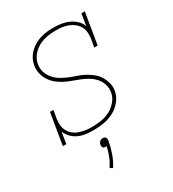

<svg xmlns="http://www.w3.org/2000/svg" viewBox="-184 -639 867 962"><g transform="rotate(-30 250.0 -158.5)"><path d="M195 8Q173 8 150.5 5Q128 2 108.5 -7Q89 -16 74 -31.5Q59 -47 52 -67L41 0H21L51 -181H71L63 -136Q60 -117 61.5 -98.5Q63 -80 71.5 -64.5Q80 -49 93.5 -38Q107 -27 124 -21Q141 -15 159 -12.5Q177 -10 196 -10Q222 -10 248.5 -14Q275 -18 299.5 -30.5Q324 -43 342.5 -65Q361 -87 365 -113Q369 -136 362 -158Q355 -180 340.5 -196.5Q326 -213 307 -224.5Q288 -236 267 -244.5Q246 -253 225 -260.5Q204 -268 184 -278Q164 -288 147 -302Q130 -316 118 -334.5Q106 -353 100.5 -375Q95 -397 99 -421Q102 -440 111 -457.5Q120 -475 134 -489Q148 -503 165.5 -513Q183 -523 201.5 -528.5Q220 -534 238.5 -536Q257 -538 276 -538Q298 -538 321 -534.5Q344 -531 364 -522Q384 -513 400 -498Q416 -483 423 -462L434 -530H454L424 -349H404L412 -394Q415 -413 413.5 -431.5Q412 -450 403.5 -465Q395 -480 381.5 -491Q368 -502 351.5 -508.5Q335 -515 316.5 -517.5Q298 -520 280 -520Q280 -520 280 -520Q280 -520 279 -520Q254 -520 228.5 -515.5Q203 -511 179.5 -498.5Q156 -486 139 -464.5Q122 -443 118 -418Q114 -394 121 -372.5Q128 -351 142.5 -334Q157 -317 176 -305.5Q195 -294 215.5 -285.5Q236 -277 257.5 -270Q279 -263 298.5 -252.5Q318 -242 335.5 -228.5Q353 -215 365 -196.5Q377 -178 383 -155.5Q389 -133 385 -110Q380 -80 359.5 -55Q339 -30 311.5 -16Q284 -2 254.5 3Q225 8 196 8ZM184 221 169 212Q185 188 195 162.5Q205 137 211 110Q210 110 208.5 110Q207 110 206 110Q202 110 197.5 109Q193 108 190.5 104.5Q188 101 187.5 96.5Q187 92 188 88Q188 83 190.5 79Q193 75 196.5 71.5Q200 68 204.5 66.5Q209 65 214 65Q218 65 222.5 66.5Q227 68 229.5 71.5Q232 75 232.5 79Q233 83 233 88Q227 122 215.5 156Q204 190 184 221Z"/></g></svg>

Font: Iosevka Slab Thin Oblique
Style: Regular
Weight: 100
Italic angle: -9°
Monospace: yes
Designer: Belleve Invis
Foundry: Belleve Invis
Version: Version 11.1.0; ttfautohint (v1.8.3)